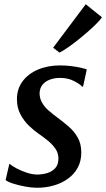

<svg xmlns="http://www.w3.org/2000/svg" viewBox="-20 -877 502 907"><path d="M372.5 -468H368Q358 -479.5 329.5 -494.2Q301 -509 264.5 -509Q238 -509 216.5 -501.2Q195 -493.5 181.8 -478Q168.5 -462.5 167 -439Q166.5 -414 178 -393.2Q189.5 -372.5 209.8 -354.8Q230 -337 254 -319.5Q279.5 -300.5 304.8 -278.8Q330 -257 347 -227.5Q364 -198 364 -156.5Q364 -116 347.2 -85Q330.5 -54 301 -32.8Q271.5 -11.5 234 -0.8Q196.5 10 155 10Q129.5 10 98.5 4.2Q67.5 -1.5 41.8 -9.8Q16 -18 6.5 -26.5L24 -102.5H26Q37.5 -92.5 59.8 -80.8Q82 -69 107.8 -60.8Q133.5 -52.5 156 -52.5Q179.5 -52.5 202.5 -59.2Q225.5 -66 240.8 -82.5Q256 -99 256 -128Q256 -153.5 242.2 -173.8Q228.5 -194 207 -211.8Q185.5 -229.5 162 -245.5Q141.5 -259.5 117.8 -282Q94 -304.5 77 -336Q60 -367.5 60 -408.5Q60 -457 86.8 -493Q113.5 -529 159.8 -548.5Q206 -568 264 -568Q290.5 -568 316.2 -564.8Q342 -561.5 361.8 -557Q381.5 -552.5 390 -549ZM231 -651.5 385 -857 461.5 -795.5Q456 -786 439.2 -768.8Q422.5 -751.5 399.2 -731Q376 -710.5 350.8 -690.2Q325.5 -670 301.8 -653.5Q278 -637 261 -628.5Z"/></svg>

Font: Merriweather Medium
Style: Italic
Weight: 500
Italic angle: -7.8°
Version: Version 2.101